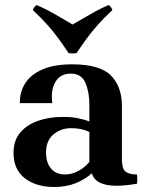

<svg xmlns="http://www.w3.org/2000/svg" viewBox="-20 -732 586 767"><path d="M197 15Q124 15 79 -20Q34 -55 34 -121Q34 -170 60 -201.5Q86 -233 131 -249Q176 -265 232 -265Q265 -265 290 -260Q315 -255 337 -247V-205Q306 -220 265 -220Q223 -220 193.5 -195Q164 -170 164 -123Q164 -81 184.5 -58Q205 -35 239 -35Q266 -35 292 -48.5Q318 -62 337 -85L347 -40Q321 -16 283 -0.5Q245 15 197 15ZM467 -309V-95Q467 -58 481.5 -46.5Q496 -35 527 -35Q530 -17 527 2Q504 6 483.5 8Q463 10 446 10Q403 10 378.5 -2.5Q354 -15 347 -40L337 -85V-314Q337 -365 321 -401.5Q305 -438 263 -438Q221 -438 201.5 -405Q182 -372 189 -320H59Q59 -366 81.5 -400.5Q104 -435 150.5 -455Q197 -475 268 -475Q379 -475 423 -430.5Q467 -386 467 -309ZM414 -712Q425 -704 429 -692Q394 -659 370.5 -632.5Q347 -606 327.5 -579.5Q308 -553 286 -520Q270 -517 254 -520Q232 -553 212.5 -579.5Q193 -606 169.5 -632.5Q146 -659 111 -692Q115 -704 126 -712Q156 -699 178 -687Q200 -675 221.5 -662.5Q243 -650 270 -634Q298 -650 319 -662.5Q340 -675 362 -687Q384 -699 414 -712Z"/></svg>

Font: Poltawski Nowy
Style: Bold
Weight: 700
Designer: Adam Pótawski, Mateusz Machalski, Borys Kosmynka, Ania Wieluska
Foundry: Capitalics.wtf
Version: Version 1.001;gftools[0.9.25]